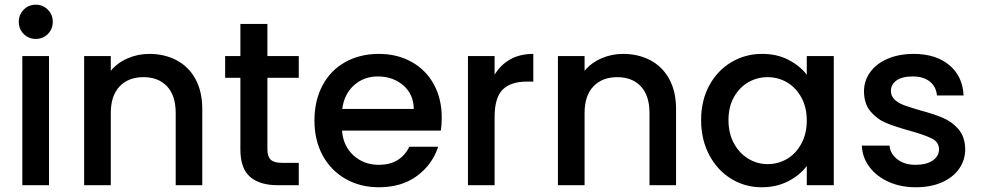

<svg xmlns="http://www.w3.org/2000/svg" viewBox="-20 -790 4185 819"><path d="M60.1 -696.8Q60.1 -727.5 81.1 -748.8Q102.1 -770 132.8 -770Q162.6 -770 183.8 -749Q205.1 -728 205.1 -696.8Q205.1 -666 184.1 -645Q163.1 -624 132.8 -624Q102.1 -624 81.1 -645Q60.1 -666 60.1 -696.8ZM75.2 0V-550.8H189V0Z M338.9 0V-550.8H452.6V-487.8Q480.5 -522 524.2 -541Q567.9 -560.1 616.7 -560.1Q681.6 -560.1 733.2 -533Q784.7 -505.9 813.7 -452.9Q842.8 -399.9 842.8 -325.2V0H729.5V-308.1Q729.5 -382.3 692.6 -421.6Q655.8 -460.9 591.8 -460.9Q527.8 -460.9 490.2 -421.4Q452.6 -381.8 452.6 -308.1V0Z M940.4 -458V-550.8H1005.4V-688H1120.6V-550.8H1254.4V-458H1120.6V-152.8Q1120.6 -122.1 1135 -108.6Q1149.4 -95.2 1184.6 -95.2H1254.4V0H1164.6Q1087.4 0 1046.4 -35.9Q1005.4 -71.8 1005.4 -152.8V-458Z M1321.3 -275.9Q1321.3 -360.8 1355.7 -425.5Q1390.1 -490.2 1452.6 -525.1Q1515.1 -560.1 1596.2 -560.1Q1674.3 -560.1 1735.4 -526.1Q1796.4 -492.2 1830.3 -430.7Q1864.3 -369.1 1864.3 -289.1Q1864.3 -257.8 1860.4 -232.9H1439Q1443.8 -167 1488 -127Q1532.2 -86.9 1596.2 -86.9Q1688 -86.9 1726.1 -164.1H1849.1Q1824.2 -87.9 1758.8 -39.6Q1693.4 8.8 1596.2 8.8Q1517.1 8.8 1454.6 -26.6Q1392.1 -62 1356.7 -126.5Q1321.3 -190.9 1321.3 -275.9ZM1439.9 -325.2H1745.1Q1744.1 -388.2 1700.2 -426Q1656.2 -463.9 1591.3 -463.9Q1532.2 -463.9 1490.2 -426.5Q1448.2 -389.2 1439.9 -325.2Z M1976.1 0V-550.8H2089.8V-471.2Q2114.7 -513.2 2156.2 -536.6Q2197.8 -560.1 2254.9 -560.1V-441.9H2226.1Q2159.2 -441.9 2124.5 -408Q2089.8 -374 2089.8 -290V0Z M2359.9 0V-550.8H2473.6V-487.8Q2501.5 -522 2545.2 -541Q2588.9 -560.1 2637.7 -560.1Q2702.6 -560.1 2754.2 -533Q2805.7 -505.9 2834.7 -452.9Q2863.8 -399.9 2863.8 -325.2V0H2750.5V-308.1Q2750.5 -382.3 2713.6 -421.6Q2676.8 -460.9 2612.8 -460.9Q2548.8 -460.9 2511.2 -421.4Q2473.6 -381.8 2473.6 -308.1V0Z M2970.7 -277.8Q2970.7 -360.8 3005.1 -424.8Q3039.6 -488.8 3099.1 -524.4Q3158.7 -560.1 3230.5 -560.1Q3295.4 -560.1 3344 -534.4Q3392.6 -508.8 3421.4 -471.2V-550.8H3536.6V0H3421.4V-82Q3392.6 -43 3342.5 -17.1Q3292.5 8.8 3228.5 8.8Q3157.7 8.8 3098.6 -27.6Q3039.6 -64 3005.1 -129.4Q2970.7 -194.8 2970.7 -277.8ZM3087.4 -277.8Q3087.4 -220.7 3111.1 -177.7Q3134.8 -134.8 3173.1 -112.3Q3211.4 -89.8 3254.4 -89.8Q3298.3 -89.8 3336.4 -111.8Q3374.5 -133.8 3397.9 -176.5Q3421.4 -219.2 3421.4 -275.9Q3421.4 -333 3397.9 -375Q3374.5 -417 3336.7 -439Q3298.8 -460.9 3254.4 -460.9Q3210.4 -460.9 3172.6 -439.5Q3134.8 -418 3111.1 -376.5Q3087.4 -335 3087.4 -277.8Z M3656.2 -168.9H3774.4Q3777.3 -133.8 3807.9 -110.4Q3838.4 -86.9 3884.3 -86.9Q3932.1 -86.9 3958.7 -105.5Q3985.4 -124 3985.4 -152.8Q3985.4 -183.6 3955.8 -198.7Q3926.3 -213.9 3862.3 -231.9Q3800.3 -249 3761.2 -264.9Q3722.2 -280.8 3693.8 -314Q3665.5 -347.2 3665.5 -400.9Q3665.5 -444.8 3691.4 -481.4Q3717.3 -518.1 3765.9 -539.1Q3814.5 -560.1 3877.4 -560.1Q3971.7 -560.1 4029.1 -512.5Q4086.4 -464.8 4090.3 -382.8H3976.6Q3973.6 -419.9 3946.5 -441.9Q3919.4 -463.9 3873.5 -463.9Q3828.6 -463.9 3804.4 -447Q3780.3 -430.2 3780.3 -401.9Q3780.3 -379.9 3796.4 -365Q3812.5 -350.1 3835.4 -341.6Q3858.4 -333 3903.3 -319.8Q3963.4 -303.7 4002 -287.4Q4040.5 -271 4068.4 -239Q4096.2 -207 4097.2 -153.8Q4097.2 -106.9 4071.3 -70.1Q4045.4 -33.2 3997.8 -12.2Q3950.2 8.8 3886.2 8.8Q3821.3 8.8 3769.8 -14.6Q3718.3 -38.1 3688.2 -78.6Q3658.2 -119.1 3656.2 -168.9Z"/></svg>

Font: Poppins Medium
Style: Regular
Weight: 500
Designer: Ninad Kale (Devanagari), Jonny Pinhorn (Latin)
Foundry: Indian Type Foundry
Version: 4.004